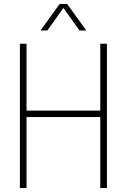

<svg xmlns="http://www.w3.org/2000/svg" viewBox="-20 -964 650 984"><path d="M82 0V-740H116V-397H494V-740H528V0H494V-364H116V0ZM188 -808 286 -944H324L422 -808H387L301 -929H309L223 -808Z"/></svg>

Font: Encode Sans SC Condensed Thin
Style: Regular
Weight: 100
Width: 3
Designer: Multiple Designers
Foundry: Impallari Type
Version: Version 3.002